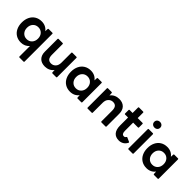

<svg xmlns="http://www.w3.org/2000/svg" viewBox="191 -1999 3463 3463"><g transform="rotate(45 1922.5 -268.0)"><path d="M456 218Q443 218 443 205V-63Q414 -28 372 -9Q330 10 280 10Q207 10 152 -24Q97 -58 67.5 -119Q38 -180 38 -259Q38 -338 67.5 -399Q97 -460 152 -494Q207 -528 280 -528Q334 -528 377.5 -507Q421 -486 449 -447L452 -505Q452 -518 466 -518H560Q573 -518 573 -505V205Q573 218 560 218ZM452 -259Q452 -326 413 -368Q374 -410 312 -410Q250 -410 211 -368Q172 -326 172 -259Q172 -192 211 -150Q250 -108 312 -108Q374 -108 413 -150Q452 -192 452 -259Z M705 -181V-505Q705 -518 718 -518H822Q835 -518 835 -505V-234Q835 -169 859 -138.5Q883 -108 934 -108Q985 -108 1021 -146Q1057 -184 1057 -254V-505Q1057 -518 1070 -518H1174Q1187 -518 1187 -505V-13Q1187 0 1174 0H1080Q1066 0 1066 -13L1063 -72Q1035 -32 990 -11Q945 10 894 10Q804 10 754.5 -40.5Q705 -91 705 -181Z M1293 -259Q1293 -338 1322.5 -399Q1352 -460 1407 -494Q1462 -528 1535 -528Q1589 -528 1632.5 -507Q1676 -486 1704 -447L1707 -505Q1707 -518 1721 -518H1815Q1828 -518 1828 -505V-13Q1828 0 1815 0H1721Q1707 0 1707 -13L1704 -71Q1676 -32 1632.5 -11Q1589 10 1535 10Q1462 10 1407 -24Q1352 -58 1322.5 -119Q1293 -180 1293 -259ZM1707 -259Q1707 -326 1668 -368Q1629 -410 1567 -410Q1505 -410 1466 -368Q1427 -326 1427 -259Q1427 -192 1466 -150Q1505 -108 1567 -108Q1629 -108 1668 -150Q1707 -192 1707 -259Z M1977 0Q1964 0 1964 -13V-505Q1964 -518 1977 -518H2071Q2085 -518 2085 -505L2088 -446Q2116 -486 2161 -507Q2206 -528 2257 -528Q2347 -528 2396.5 -477.5Q2446 -427 2446 -337V-13Q2446 0 2433 0H2329Q2316 0 2316 -13V-284Q2316 -349 2292 -379.5Q2268 -410 2217 -410Q2166 -410 2130 -372Q2094 -334 2094 -264V-13Q2094 0 2081 0Z M2606 -200V-402H2530Q2517 -402 2517 -415V-505Q2517 -518 2530 -518H2606V-657Q2606 -670 2619 -670H2723Q2736 -670 2736 -657V-518H2859Q2872 -518 2872 -505V-415Q2872 -402 2859 -402H2736V-192Q2736 -150 2750 -129Q2764 -108 2794 -108Q2819 -108 2833 -133Q2840 -145 2851 -139L2929 -104Q2936 -101 2936 -93Q2936 -89 2933 -83Q2907 -35 2867 -12.5Q2827 10 2780 10Q2695 10 2650.5 -43Q2606 -96 2606 -200Z M2995 -682Q2995 -714 3016.5 -734Q3038 -754 3071 -754Q3104 -754 3125.5 -734Q3147 -714 3147 -682Q3147 -650 3125.5 -630Q3104 -610 3071 -610Q3038 -610 3016.5 -630Q2995 -650 2995 -682ZM3019 0Q3006 0 3006 -13V-505Q3006 -518 3019 -518H3123Q3136 -518 3136 -505V-13Q3136 0 3123 0Z M3242 -259Q3242 -338 3271.5 -399Q3301 -460 3356 -494Q3411 -528 3484 -528Q3538 -528 3581.5 -507Q3625 -486 3653 -447L3656 -505Q3656 -518 3670 -518H3764Q3777 -518 3777 -505V-13Q3777 0 3764 0H3670Q3656 0 3656 -13L3653 -71Q3625 -32 3581.5 -11Q3538 10 3484 10Q3411 10 3356 -24Q3301 -58 3271.5 -119Q3242 -180 3242 -259ZM3656 -259Q3656 -326 3617 -368Q3578 -410 3516 -410Q3454 -410 3415 -368Q3376 -326 3376 -259Q3376 -192 3415 -150Q3454 -108 3516 -108Q3578 -108 3617 -150Q3656 -192 3656 -259Z"/></g></svg>

Font: LINE Seed Sans TH App
Style: Bold
Weight: 700
Designer: Dalton Maag Ltd | Thai characters by Cadson Demak Co.,Ltd.
Foundry: Dalton Maag Ltd
Version: Version 1.003